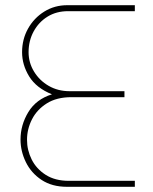

<svg xmlns="http://www.w3.org/2000/svg" viewBox="-20 -719 589 739"><path d="M238 0Q180 0 140 -26.5Q100 -53 79.5 -95Q59 -137 59 -182Q59 -238 89 -287.5Q119 -337 180 -356Q120 -380 92.5 -424.5Q65 -469 65 -518Q65 -568 88 -609Q111 -650 150.5 -674.5Q190 -699 239 -699H499V-676H242Q197 -676 163 -655Q129 -634 109.5 -598Q90 -562 90 -518Q90 -478 111 -443.5Q132 -409 167.5 -388.5Q203 -368 248 -368H459V-345H255Q198 -345 160 -321Q122 -297 103 -259.5Q84 -222 84 -181Q84 -141 102 -105Q120 -69 156 -46Q192 -23 245 -23H499V0Z"/></svg>

Font: MuseoModerno SemiBold Thin
Style: Regular
Weight: 250
Version: Version 1.001